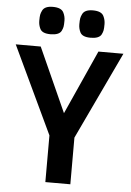

<svg xmlns="http://www.w3.org/2000/svg" viewBox="-68 -995 710 1041"><g transform="rotate(5 287.0 -475.0)"><path d="M355 0H219V-254L-6 -730H130L287 -381L444 -730H580L355 -254ZM120 -825Q110 -845 110 -868Q110 -891 112 -901.5Q114 -912 120 -924Q132 -950 177 -950Q224 -950 236 -924Q246 -904 246 -881Q246 -858 244 -847.5Q242 -837 236 -825Q230 -813 215 -807Q200 -801 177 -801Q154 -801 140 -807Q126 -813 120 -825ZM338 -825Q328 -845 328 -868Q328 -891 330 -901.5Q332 -912 338 -924Q350 -950 395 -950Q442 -950 454 -924Q464 -904 464 -881Q464 -858 462 -847.5Q460 -837 454 -825Q448 -813 433 -807Q418 -801 395 -801Q372 -801 358 -807Q344 -813 338 -825Z"/></g></svg>

Font: Sintony
Style: Bold
Weight: 700
Designer: Eduardo Rodriguez Tunni
Foundry: Eduardo Rodriguez Tunni
Version: Version 1.001